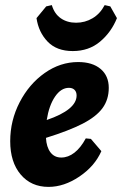

<svg xmlns="http://www.w3.org/2000/svg" viewBox="-20 -720 478 752"><path d="M160 -180Q162 -144 177.5 -123.5Q193 -103 220 -103Q247 -103 271.5 -122Q296 -141 316 -178L336 -176L377 -128Q351 -69 291 -28.5Q231 12 170 12Q102 12 61 -36.5Q20 -85 20 -167Q20 -248 57 -319.5Q94 -391 155 -434Q216 -477 286 -477Q342 -477 374 -450Q406 -423 406 -376Q406 -330 381.5 -296.5Q357 -263 303.5 -235.5Q250 -208 160 -180ZM163 -250Q280 -290 280 -346Q280 -360 272 -368Q264 -376 250 -376Q219 -376 195.5 -341.5Q172 -307 163 -250ZM390 -700 412 -695 438 -649Q416 -594 372 -557Q328 -520 265 -520Q202 -520 166.5 -557Q131 -594 123 -649L161 -695L183 -700Q193 -666 218 -648.5Q243 -631 278 -631Q313 -631 342.5 -648.5Q372 -666 390 -700Z"/></svg>

Font: Alegreya ExtraBold
Style: Italic
Weight: 800
Italic angle: -7°
Designer: Juan Pablo del Peral
Foundry: Huerta Tipografica
Version: Version 2.007; ttfautohint (v1.6)